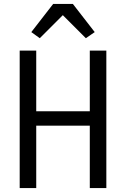

<svg xmlns="http://www.w3.org/2000/svg" viewBox="-20 -955 640 975"><path d="M436 -317H164V0H80V-698H164V-390H436V-698H520V0H436ZM350 -935 461 -792 416 -761 299 -878 182 -761 139 -792 250 -935Z"/></svg>

Font: iA Writer Duo V
Style: Regular
Weight: 400
Designer: Mike Abbink, Paul van der Laan, Pieter van Rosmalen, Oliver Reichenstein
Foundry: Information Architects Inc.
Version: Version 2.000